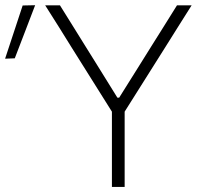

<svg xmlns="http://www.w3.org/2000/svg" viewBox="-116 -734 802 754"><path d="M323.5 0V-295.5L165 -548Q140 -588 116.5 -626Q92.5 -663.5 61.5 -713H119.5Q152 -661 175 -624Q198 -587 218.5 -554Q239 -521 264 -481L345 -350.5H352L431 -476.5Q457 -518.5 478.8 -553Q500.5 -587.5 524 -625Q547.5 -662 579 -713H636.5Q610 -671 584 -629.8Q558 -588.5 533 -548.5L373.5 -295.5V0ZM-96 -503.5Q-78.5 -556.5 -61.2 -608.8Q-44 -661 -27 -712.5L22 -713.5Q1.5 -661 -18 -609Q-38 -557 -58 -505Z"/></svg>

Font: Heraclito ExtraLight
Style: Regular
Weight: 200
Designer: Kostas Bartsokas (font) & Cristiano Sobral (main changes)
Foundry: Kostas Bartsokas (font) & Cristiano Sobral (main changes)
Version: Version 1.00;July 8, 2020;FontCreator 13.0.0.2655 64-bit